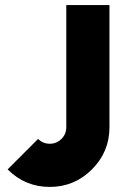

<svg xmlns="http://www.w3.org/2000/svg" viewBox="-20 -720 501 756"><path d="M241 -700V-219Q241 -192 222 -173Q203 -154 176 -154Q149 -154 130 -173L10 -53Q79 16 176 16Q273 16 342 -53Q411 -122 411 -219V-700Z"/></svg>

Font: Unageo
Style: Black
Weight: 900
Designer: Richard Sepsi
Foundry: Richard Sepsi
Version: Version 2.000